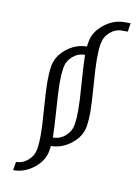

<svg xmlns="http://www.w3.org/2000/svg" viewBox="-73 -546 504 707"><g transform="rotate(10 179.0 -192.0)"><path d="M25.9 111.8 30.8 80.1Q55.7 80.1 75.7 62.5Q95.7 44.9 100.1 18.1Q103.5 -3.9 103.5 -34.2Q103.5 -64.9 98.4 -132.8Q93.3 -200.7 93.3 -231.9Q93.3 -265.1 97.2 -288.1Q103 -327.1 137.5 -355.2Q171.9 -383.3 214.8 -383.8Q214.8 -390.1 216.8 -399.9Q222.7 -439 258.1 -467.5Q293.5 -496.1 335.9 -496.1H357.9L353 -463.9H331.1Q306.2 -463.9 286.4 -446.3Q266.6 -428.7 262.2 -401.9Q258.3 -378.9 258.3 -346.2Q258.3 -314.9 263.4 -246.8Q268.6 -178.7 268.6 -147.9Q268.6 -118.2 265.1 -96.2Q259.3 -57.1 224.6 -28.8Q189.9 -0.5 147 0Q147 6.3 145 16.1Q139.2 55.2 104 83.5Q68.8 111.8 25.9 111.8ZM138.7 -235.4Q138.7 -203.1 143.8 -133.3Q148.9 -63.5 148.9 -32.2H150.9Q175.8 -32.2 195.8 -49.8Q215.8 -67.4 220.2 -94.2Q223.6 -117.7 223.6 -147.9Q223.6 -180.2 218.3 -250.2Q212.9 -320.3 212.9 -352.1H210.9Q186 -352.1 166.3 -334.5Q146.5 -316.9 142.1 -290Q138.7 -266.6 138.7 -235.4Z"/></g></svg>

Font: Gawaa
Style: Italic
Weight: 400
Designer: T. Christopher White
Version: Version 1.0